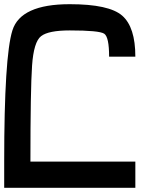

<svg xmlns="http://www.w3.org/2000/svg" viewBox="-20 -895 790 915"><path d="M625 -625H500Q500 -718.8 476.6 -734.4Q453.1 -750 312.5 -750Q210.9 -750 175.8 -722.7Q140.6 -695.3 132.8 -582Q125 -468.8 125 -125H625V0H0V-125Q0 -625 39.1 -750Q78.1 -875 312.5 -875Q500 -875 562.5 -820.3Q625 -765.6 625 -625Z"/></svg>

Font: CraftyPE
Style: Regular
Weight: 400
Designer: Erek Butcher
Foundry: Haunted Coop
Version: Version 0.018;April 4, 2024;FontCreator 15.0.0.2962 64-bit